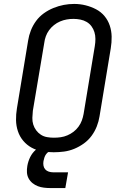

<svg xmlns="http://www.w3.org/2000/svg" viewBox="-20 -766 640 976"><path d="M253 8Q223 8 194 3Q165 -2 140.5 -15.5Q116 -29 98 -50.5Q80 -72 71 -99Q62 -126 61.5 -155.5Q61 -185 66 -215L123 -560Q127 -586 137 -611.5Q147 -637 163.5 -659.5Q180 -682 203 -698.5Q226 -715 252 -725.5Q278 -736 304 -741Q330 -746 357 -746Q387 -746 415 -739Q443 -732 468 -719Q493 -706 511 -684.5Q529 -663 538 -636Q547 -609 547.5 -579.5Q548 -550 543 -520L486 -175Q482 -149 472 -123.5Q462 -98 445.5 -75.5Q429 -53 406 -36.5Q383 -20 357.5 -9.5Q332 1 305.5 4.5Q279 8 253 8ZM254 -66Q272 -66 289 -68.5Q306 -71 322.5 -78Q339 -85 353.5 -96Q368 -107 379 -122Q390 -137 396 -153.5Q402 -170 405 -187L462 -532Q465 -550 465 -568Q465 -586 460 -602.5Q455 -619 445 -632.5Q435 -646 420.5 -654.5Q406 -663 388.5 -666.5Q371 -670 353 -670Q336 -670 319 -667Q302 -664 285.5 -657Q269 -650 254.5 -638.5Q240 -627 229.5 -612.5Q219 -598 213 -581.5Q207 -565 205 -548L147 -203Q145 -185 144.5 -167Q144 -149 149 -133Q154 -117 164 -103.5Q174 -90 188 -81Q202 -72 219 -69Q236 -66 254 -66ZM237 190Q220 190 203.5 188Q187 186 172.5 180.5Q158 175 145.5 165Q133 155 125.5 141Q118 127 117 110.5Q116 94 119 77Q123 54 133.5 32.5Q144 11 162.5 -5Q181 -21 204 -27.5Q227 -34 249 -34L244 0Q235 0 227 5.5Q219 11 213.5 19Q208 27 205.5 35.5Q203 44 201 53Q199 65 201 76Q203 87 210 95Q217 103 228 106.5Q239 110 251 110H326L312 190Z"/></svg>

Font: Iosevka Slab Extended
Style: Italic
Weight: 400
Width: 7
Italic angle: -9°
Monospace: yes
Designer: Belleve Invis
Foundry: Belleve Invis
Version: Version 11.1.0; ttfautohint (v1.8.3)